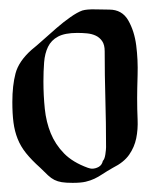

<svg xmlns="http://www.w3.org/2000/svg" viewBox="-20 -757 329 420"><path d="M219 -736Q247 -736 260.5 -712.5Q274 -689 278 -657.5Q282 -626 281 -593Q280 -560 280 -542Q280 -518 281 -496Q282 -474 278 -454.5Q274 -435 262.5 -418.5Q251 -402 227 -390Q213 -382 204 -376Q195 -370 186.5 -366Q178 -362 167.5 -359.5Q157 -357 139 -357Q124 -357 115 -358.5Q106 -360 99 -363.5Q92 -367 85 -373.5Q78 -380 68 -390Q49 -407 37 -422Q25 -437 18.5 -453.5Q12 -470 9.5 -489Q7 -508 7 -534Q7 -570 14 -596.5Q21 -623 49 -648Q59 -656 73.5 -669Q88 -682 103.5 -695.5Q119 -709 134 -719.5Q149 -730 160 -734Q170 -737 189 -736.5Q208 -736 219 -736ZM75 -579Q75 -548 78 -519Q81 -490 91 -465.5Q101 -441 120 -421.5Q139 -402 172 -390Q178 -388 181 -388Q189 -388 196 -392Q203 -396 205 -405Q209 -409 210.5 -419.5Q212 -430 212 -435Q212 -488 210.5 -540.5Q209 -593 209 -645Q209 -659 203.5 -667Q198 -675 189.5 -679Q181 -683 170.5 -684Q160 -685 149 -685Q122 -685 107 -677Q92 -669 85 -654.5Q78 -640 76.5 -620.5Q75 -601 75 -579Z"/></svg>

Font: Augsburger Schrift CAT
Style: Regular
Weight: 400
Designer: Peter Wiegel nach Roos&Junge Offenbach
Foundry: CAT-Fonts, Peter Wiegel
Version: Version 1.000